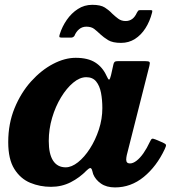

<svg xmlns="http://www.w3.org/2000/svg" viewBox="-20 -780 755 817"><path d="M495 -597.5Q528 -597.5 554.2 -614.2Q580.5 -631 599 -660Q617.5 -689 627 -726Q628.5 -732 627.8 -734.5Q627 -737 620 -737H577Q570 -737 567.8 -734.2Q565.5 -731.5 562.5 -726Q554.5 -708 542.5 -699.2Q530.5 -690.5 514.5 -690.5Q496.5 -690.5 483 -700.5Q469.5 -710.5 457 -722.5Q444 -736.5 426 -748Q408 -759.5 372.5 -759.5Q339 -759.5 311.5 -741.8Q284 -724 264.2 -695.5Q244.5 -667 234.5 -635Q232 -627.5 232.5 -623.8Q233 -620 241.5 -620H282.5Q291 -620 296.5 -627Q303.5 -644.5 316.5 -655.5Q329.5 -666.5 347.5 -666.5Q368.5 -666.5 381 -656.8Q393.5 -647 406.5 -634.5Q421 -621 440.2 -609.2Q459.5 -597.5 495 -597.5ZM415.5 -320Q415.5 -274 400.8 -229Q386 -184 362.5 -147.5Q339 -111 311.8 -89.5Q284.5 -68 259.5 -68Q224.5 -68 206 -96.2Q187.5 -124.5 187.5 -180Q187.5 -230.5 201.8 -278.8Q216 -327 239.8 -366Q263.5 -405 291.5 -428.2Q319.5 -451.5 347 -451.5Q374.5 -451.5 389.2 -433.2Q404 -415 409.8 -385Q415.5 -355 415.5 -320ZM681 -145.5Q687.5 -159 686.2 -163.5Q685 -168 672.5 -173.5L642 -186.5Q631 -191 627 -189.5Q623 -188 617.5 -176Q605 -149 590.5 -128.2Q576 -107.5 561 -96Q546 -84.5 533 -84.5Q517 -84.5 517 -101Q517 -105 517.8 -110.5Q518.5 -116 519.5 -120L615.5 -499Q619 -512 616.2 -516Q613.5 -520 596 -520H484Q472 -520 468 -516.8Q464 -513.5 462.5 -505.5L452.5 -460.5Q448 -441.5 444.2 -441.2Q440.5 -441 433.5 -457Q416.5 -494.5 385.2 -514.2Q354 -534 302 -534Q255.5 -534 205.5 -507.8Q155.5 -481.5 112.2 -433.5Q69 -385.5 42 -319.8Q15 -254 15 -175Q15 -102.5 41 -61Q67 -19.5 108.5 -2.2Q150 15 197 15Q242.5 15 280.8 -4.5Q319 -24 349 -55Q358 -63.5 362.5 -64.8Q367 -66 370.5 -59.5Q371.5 -56.5 373 -51.8Q374.5 -47 376.5 -39Q386 -15.5 409.5 1Q433 17.5 469.5 17.5Q537 17.5 591.8 -27.2Q646.5 -72 681 -145.5Z"/></svg>

Font: Besley
Style: Bold Italic
Weight: 700
Italic angle: -13°
Designer: Owen Earl
Foundry: indestructible type*
Version: Version 2.001